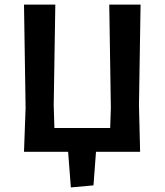

<svg xmlns="http://www.w3.org/2000/svg" viewBox="-20 -664 720 840"><path d="M85 0 92 -192 85 -644H222L215 -204L218 -104H462L465 -192L458 -644H595L588 -204L593 0H400L389 147L290 156L278 0Z"/></svg>

Font: Alegreya Sans
Style: Bold
Weight: 700
Designer: Juan Pablo del Peral
Foundry: Huerta Tipografica
Version: Version 2.007